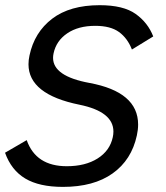

<svg xmlns="http://www.w3.org/2000/svg" viewBox="-21 -710 644 744"><path d="M222.7 14.2Q131.3 14.2 77.1 -18.1Q22.9 -50.3 -1.5 -118.2L82.5 -167Q118.2 -65.9 237.8 -65.9Q309.6 -65.9 357.2 -95.9Q404.8 -126 416 -178.2Q418.5 -189.5 418.5 -200.2Q418.5 -277.3 287.1 -304.2Q89.4 -344.2 89.4 -460.9Q89.4 -477.5 93.3 -495.1Q112.3 -585 181.2 -637.5Q250 -689.9 365.2 -689.9Q457 -689.9 504.6 -656Q552.2 -622.1 572.8 -568.8L490.2 -518.1Q473.1 -562 440.2 -585.9Q407.2 -609.9 348.1 -609.9Q282.2 -609.9 239.5 -580.8Q196.8 -551.8 186.5 -502.9Q184.6 -494.1 184.6 -485.8Q184.6 -414.6 325.2 -388.7Q514.2 -354 514.2 -227.5Q514.2 -207.5 509.3 -185.1Q488.8 -90.3 415.5 -38.1Q342.3 14.2 222.7 14.2Z"/></svg>

Font: Cadman
Style: Italic
Weight: 400
Italic angle: -12°
Designer: Paul James MIller
Foundry: High-Logic / Made with FontCreator
Version: Version 2.114;March 28, 2021;FontCreator 13.0.0.2683 64-bit